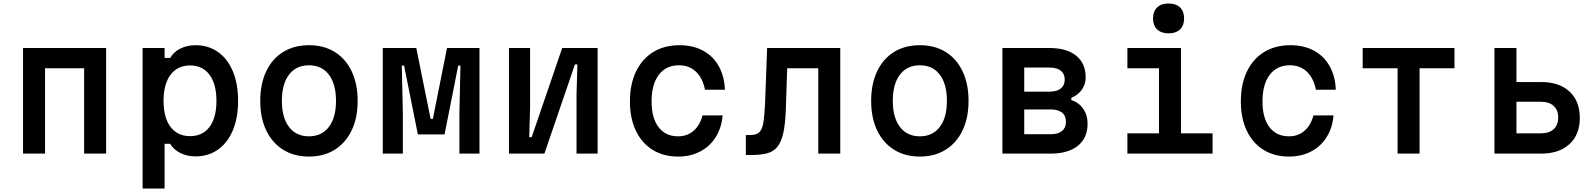

<svg xmlns="http://www.w3.org/2000/svg" viewBox="-20 -880 9140 1100"><path d="M112 0V-605H588V0H462V-489H238V0Z M797 200V-605H923V-548H955Q974 -582 1013 -601.5Q1052 -621 1100 -621Q1174 -621 1229 -582Q1284 -543 1314 -471.5Q1344 -400 1344 -302Q1344 -205 1314 -133.5Q1284 -62 1229 -23Q1174 16 1100 16Q1052 16 1013 -3.5Q974 -23 955 -56H923V200ZM1069 -100Q1141 -100 1180.5 -153Q1220 -206 1220 -302Q1220 -398 1180.5 -451.5Q1141 -505 1069 -505Q997 -505 957 -451.5Q917 -398 917 -302Q917 -206 957 -153Q997 -100 1069 -100Z M1750 17Q1665 17 1602.5 -22Q1540 -61 1505.5 -132.5Q1471 -204 1471 -302Q1471 -400 1505.5 -472Q1540 -544 1602.5 -582.5Q1665 -621 1750 -621Q1835 -621 1897.5 -582.5Q1960 -544 1994.5 -472Q2029 -400 2029 -302Q2029 -204 1994.5 -132.5Q1960 -61 1897.5 -22Q1835 17 1750 17ZM1750 -99Q1823 -99 1864 -152.5Q1905 -206 1905 -302Q1905 -399 1864 -452.5Q1823 -506 1750 -506Q1677 -506 1636 -452.5Q1595 -399 1595 -302Q1595 -206 1636 -152.5Q1677 -99 1750 -99Z M2173 0V-605H2365L2447 -199H2460L2541 -605H2727V0H2612V-227L2618 -504H2605L2527 -110H2374L2295 -504H2282L2288 -227V0Z M2896 0V-605H3017V-267L3012 -94H3026L3201 -605H3404V0H3283V-338L3288 -511H3274L3099 0Z M3865 17Q3781 17 3719 -21.5Q3657 -60 3623 -131Q3589 -202 3589 -299Q3589 -398 3624 -470.5Q3659 -543 3722.5 -582Q3786 -621 3873 -621Q3950 -621 4007.5 -590Q4065 -559 4097.5 -501.5Q4130 -444 4133 -366H4019Q4006 -432 3967.5 -469Q3929 -506 3870 -506Q3796 -506 3754.5 -451.5Q3713 -397 3713 -299Q3713 -204 3753 -151.5Q3793 -99 3865 -99Q3917 -99 3953.5 -130.5Q3990 -162 4005 -219H4120Q4114 -148 4080.5 -94.5Q4047 -41 3991.5 -12Q3936 17 3865 17Z M4253 8V-106H4270Q4296 -106 4312.5 -111.5Q4329 -117 4339.5 -134.5Q4350 -152 4355 -187.5Q4360 -223 4363 -283L4375 -605H4794V0H4668V-489H4490L4482 -251Q4479 -165 4466.5 -113Q4454 -61 4430.5 -35Q4407 -9 4370.5 -0.5Q4334 8 4284 8Z M5250 17Q5165 17 5102.5 -22Q5040 -61 5005.5 -132.5Q4971 -204 4971 -302Q4971 -400 5005.5 -472Q5040 -544 5102.5 -582.5Q5165 -621 5250 -621Q5335 -621 5397.5 -582.5Q5460 -544 5494.5 -472Q5529 -400 5529 -302Q5529 -204 5494.5 -132.5Q5460 -61 5397.5 -22Q5335 17 5250 17ZM5250 -99Q5323 -99 5364 -152.5Q5405 -206 5405 -302Q5405 -399 5364 -452.5Q5323 -506 5250 -506Q5177 -506 5136 -452.5Q5095 -399 5095 -302Q5095 -206 5136 -152.5Q5177 -99 5250 -99Z M5723 0V-605H5992Q6091 -605 6145.5 -561Q6200 -517 6200 -436Q6200 -397 6178 -366Q6156 -335 6118 -320V-307Q6162 -292 6186.5 -256Q6211 -220 6211 -171Q6211 -90 6155.5 -45Q6100 0 5999 0ZM5848 -355H5993Q6035 -355 6057.5 -373Q6080 -391 6080 -424Q6080 -457 6057.5 -475Q6035 -493 5993 -493H5848ZM5848 -111H6000Q6042 -111 6064.5 -129.5Q6087 -148 6087 -182Q6087 -217 6064.5 -235Q6042 -253 6000 -253H5848Z M6439 -605H6746V-116H6927V0H6439V-116H6620V-489H6439ZM6675 -689Q6633 -689 6609.5 -711.5Q6586 -734 6586 -774Q6586 -815 6609.5 -837.5Q6633 -860 6675 -860Q6717 -860 6740.5 -837.5Q6764 -815 6764 -774Q6764 -734 6740.5 -711.5Q6717 -689 6675 -689Z M7365 17Q7281 17 7219 -21.5Q7157 -60 7123 -131Q7089 -202 7089 -299Q7089 -398 7124 -470.5Q7159 -543 7222.5 -582Q7286 -621 7373 -621Q7450 -621 7507.5 -590Q7565 -559 7597.5 -501.5Q7630 -444 7633 -366H7519Q7506 -432 7467.5 -469Q7429 -506 7370 -506Q7296 -506 7254.5 -451.5Q7213 -397 7213 -299Q7213 -204 7253 -151.5Q7293 -99 7365 -99Q7417 -99 7453.5 -130.5Q7490 -162 7505 -219H7620Q7614 -148 7580.5 -94.5Q7547 -41 7491.5 -12Q7436 17 7365 17Z M7987 0V-489H7787V-605H8313V-489H8113V0Z M8542 0V-605H8668V-410H8810Q8913 -410 8972 -355.5Q9031 -301 9031 -205Q9031 -109 8972 -54.5Q8913 0 8810 0ZM8668 -116H8806Q8855 -116 8881 -139.5Q8907 -163 8907 -207Q8907 -250 8881 -273.5Q8855 -297 8806 -297H8668Z"/></svg>

Font: Martian Mono Medium
Style: Regular
Weight: 500
Monospace: yes
Designer: Roman Shamin
Foundry: Evil Martians
Version: Version 1.000; ttfautohint (v1.8.4.7-5d5b)